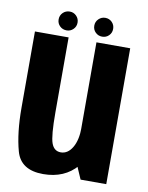

<svg xmlns="http://www.w3.org/2000/svg" viewBox="-81 -766 640 830"><g transform="rotate(10 238.5 -351.0)"><path d="M329.7 0H442.4V-596.4H294.2V-81.4ZM172 -596.5H24.2V-262.5Q24.2 -150.9 45.8 -73.2Q67.4 4.5 165.7 4.5Q259.5 4.5 313.8 -59.1Q368.1 -122.7 368.1 -203.4L294.6 -224.1Q294.6 -167.1 274.9 -134.2Q255.3 -101.2 224.5 -101.2Q195 -101.2 183.5 -133Q172 -164.7 172 -267.1ZM158.1 -624.8Q174.9 -624.8 186.9 -636.7Q199 -648.5 199 -666Q199 -683.3 186.9 -695.4Q174.9 -707.4 158.1 -707.4Q140.1 -707.4 128 -695.4Q115.9 -683.3 115.9 -666Q115.9 -648.5 128 -636.7Q140.1 -624.8 158.1 -624.8ZM313.8 -624.8Q331.4 -624.8 343.3 -636.7Q355.2 -648.5 355.2 -666Q355.2 -683.3 343.3 -695.4Q331.4 -707.4 313.8 -707.4Q297 -707.4 284.7 -695.4Q272.4 -683.3 272.4 -666Q272.4 -648.5 284.5 -636.7Q296.6 -624.8 313.8 -624.8Z"/></g></svg>

Font: Anybody Thin Condensed
Style: Regular
Weight: 100
Width: 3
Version: Version 1.113;gftools[0.9.25]